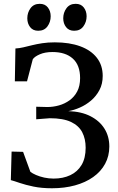

<svg xmlns="http://www.w3.org/2000/svg" viewBox="-20 -972 616 1002"><path d="M251.5 10.5Q197.5 10.5 155.2 1.8Q113 -7 83.2 -17.2Q53.5 -27.5 36.5 -32L40.5 -181L100.5 -179.5L138.5 -75.5Q149 -67 168 -58.8Q187 -50.5 211 -45.2Q235 -40 260 -40Q309 -40 346.8 -57.8Q384.5 -75.5 405.8 -111.2Q427 -147 427 -201Q427 -247.5 409 -282Q391 -316.5 350 -335.8Q309 -355 240 -355L169 -349.5V-415L227 -413.5Q257.5 -413.5 287.8 -422Q318 -430.5 343 -448.5Q368 -466.5 383 -495Q398 -523.5 398 -564.5Q398 -632 360 -666.2Q322 -700.5 254 -700.5Q215 -700.5 187.5 -688.5Q160 -676.5 151 -662.5L121 -547.5H57.5L60.5 -719Q80.5 -720 101.8 -725Q123 -730 147.2 -736Q171.5 -742 200.8 -746.5Q230 -751 266 -751Q342.5 -751 398.5 -730.5Q454.5 -710 485.2 -670.8Q516 -631.5 516 -575.5Q516 -534 499 -502Q482 -470 455.2 -447.2Q428.5 -424.5 397.2 -410.8Q366 -397 336.5 -392Q404.5 -390 452.2 -365.5Q500 -341 525.2 -300.5Q550.5 -260 550.5 -207.5Q550.5 -157.5 528.5 -117Q506.5 -76.5 466.2 -48Q426 -19.5 371.2 -4.5Q316.5 10.5 251.5 10.5ZM179 -811.5Q152 -811.5 137.2 -830.5Q122.5 -849.5 122.5 -876.5Q122.5 -906 139.2 -929Q156 -952 187 -952H188Q215 -952 229.8 -933Q244.5 -914 244.5 -887Q244.5 -857.5 227.8 -834.5Q211 -811.5 180 -811.5ZM366.5 -811.5Q339.5 -811.5 324.8 -830.5Q310 -849.5 310 -876.5Q310 -906 326.8 -929Q343.5 -952 374.5 -952H375.5Q402.5 -952 417.2 -933Q432 -914 432 -887Q432 -857.5 415.2 -834.5Q398.5 -811.5 367.5 -811.5Z"/></svg>

Font: Merriweather 36pt Medium
Style: Regular
Weight: 500
Version: Version 2.100